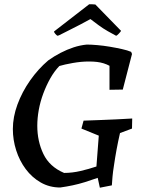

<svg xmlns="http://www.w3.org/2000/svg" viewBox="-20 -863 673 896"><path d="M446 13 436 -33Q405 -22 376 -13Q347 -4 318.5 2Q290 8 261 12Q211 12 170 -11.5Q129 -35 100 -74Q71 -113 55.5 -161.5Q40 -210 40 -261Q40 -317 61.5 -375.5Q83 -434 120.5 -487.5Q158 -541 205 -581Q233 -601 263 -616.5Q293 -632 323.5 -642Q354 -652 385 -655Q405 -655 434 -652.5Q463 -650 492.5 -645Q522 -640 549 -634Q576 -628 592 -621L596 -611L553 -445L491 -444V-556Q478 -563 463.5 -567.5Q449 -572 432.5 -574Q416 -576 394 -576Q359 -576 319.5 -569Q280 -562 257 -555Q233 -530 214.5 -497Q196 -464 182 -426.5Q168 -389 161 -350.5Q154 -312 154 -276Q154 -204 182.5 -144.5Q211 -85 279 -56Q317 -56 355.5 -65Q394 -74 430 -86L441 -230L360 -263L370 -300Q415 -302 452 -303Q489 -304 523.5 -306Q558 -308 597 -310L596 -263L540 -242Q531 -203 524 -165Q517 -127 512 -92Q507 -61 505 -38Q503 -15 502 2ZM522 -696Q505 -705 483 -717.5Q461 -730 440 -745.5Q419 -761 402 -774Q380 -762 355.5 -749Q331 -736 305.5 -723.5Q280 -711 257 -699L249 -696Q245 -697 238.5 -704.5Q232 -712 232 -716L396 -843Q403 -843 410.5 -843Q418 -843 425 -842L545 -719Q543 -715 534.5 -706Q526 -697 522 -696Z"/></svg>

Font: Labrada Medium
Style: Italic
Weight: 500
Italic angle: -7°
Designer: Mercedes Jáuregui
Foundry: Omnibus-Type Team
Version: Version 1.000